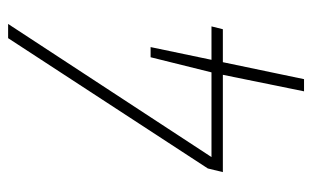

<svg xmlns="http://www.w3.org/2000/svg" viewBox="-168 -601 769 473"><g transform="rotate(-90 216.5 -364.5)"><path d="M29 -200 38 -237 359 -729H394L70 -234L66 -228H388L381 -200ZM228 0 273 -221 312 -378H337L258 0Z"/></g></svg>

Font: Hubot Sans Condensed ExtraLight
Style: Italic
Weight: 200
Width: 3
Italic angle: -12.0243°
Designer: Deni Anggara
Foundry: GitHub, Inc., Subsidiary of Microsoft Corporation
Version: Version 2.000